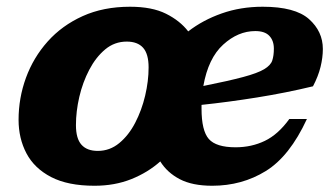

<svg xmlns="http://www.w3.org/2000/svg" viewBox="-20 -552 1014 584"><path d="M375.5 -531.5Q442.5 -531.5 485 -510.2Q527.5 -489 552.5 -456.5Q597 -491 654.5 -511.2Q712 -531.5 779 -531.5Q877.5 -531.5 919.8 -494Q962 -456.5 962 -403Q962 -377 955 -348.5Q948 -320 932 -289.5Q849 -269.5 761.5 -255.5Q674 -241.5 593 -233Q593 -227.5 593 -221.5Q593 -154.5 615.2 -129.2Q637.5 -104 696.5 -104Q745 -104 785.5 -123.5Q826 -143 860 -190H913.5Q861 -76.5 788.5 -31.8Q716 13 625.5 13Q565 13 526.8 -7Q488.5 -27 467.5 -61Q430 -27.5 379.5 -7.2Q329 13 267.5 13Q186.5 13 135.5 -13.5Q84.5 -40 60.5 -85.5Q36.5 -131 36.5 -187.5Q36.5 -254 59 -315.5Q81.5 -377 125 -425.8Q168.5 -474.5 231.5 -503Q294.5 -531.5 375.5 -531.5ZM756.5 -457.5Q704 -457.5 658.8 -416.2Q613.5 -375 598.5 -290.5Q676 -306 719.8 -317.8Q763.5 -329.5 783.5 -341.5Q803.5 -353.5 808.2 -368.2Q813 -383 813 -404Q813 -428.5 799.2 -443Q785.5 -457.5 756.5 -457.5ZM277.5 -93Q314 -93 342.8 -116.8Q371.5 -140.5 391.2 -178.5Q411 -216.5 421.5 -261Q432 -305.5 432 -347Q432 -388 415.2 -406.8Q398.5 -425.5 365.5 -425.5Q328.5 -425.5 300 -401.8Q271.5 -378 251.5 -339.8Q231.5 -301.5 221.2 -257.2Q211 -213 211 -171.5Q211 -130.5 227.8 -111.8Q244.5 -93 277.5 -93Z"/></svg>

Font: Newsreader Caption
Style: Bold Italic
Weight: 700
Italic angle: -17°
Designer: Hugues Gentile
Foundry: Production Type
Version: Version 1.001